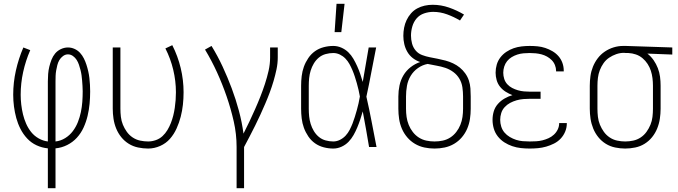

<svg xmlns="http://www.w3.org/2000/svg" viewBox="-20 -768 3540 1003"><path d="M230 215V7Q199 4 171 -9Q143 -22 122 -44.5Q101 -67 87 -94.5Q73 -122 65 -151.5Q57 -181 53 -211.5Q49 -242 49 -273Q49 -337 63 -399.5Q77 -462 102 -520L138 -506Q114 -451 101 -392Q88 -333 88 -273Q88 -248 91 -222Q94 -196 100 -171Q106 -146 116.5 -122Q127 -98 143 -78Q159 -58 182 -45Q205 -32 230 -29V-343Q230 -362 231.5 -381.5Q233 -401 237.5 -419.5Q242 -438 249 -456Q256 -474 268 -488.5Q280 -503 298 -511.5Q316 -520 335 -520Q353 -520 369.5 -512.5Q386 -505 398 -492Q410 -479 418 -463Q426 -447 431.5 -430Q437 -413 441 -395.5Q445 -378 447 -360.5Q449 -343 450 -325Q451 -307 451 -290Q451 -258 448 -226Q445 -194 437.5 -162.5Q430 -131 416.5 -101.5Q403 -72 381.5 -48.5Q360 -25 331 -10.5Q302 4 270 7V215ZM270 -29Q297 -32 320.5 -46.5Q344 -61 360.5 -83Q377 -105 387 -130.5Q397 -156 402.5 -182.5Q408 -209 410 -236Q412 -263 412 -291Q412 -305 411 -319Q410 -333 409 -347Q408 -361 406 -375Q404 -389 400.5 -402.5Q397 -416 392.5 -429.5Q388 -443 380.5 -455Q373 -467 361 -475.5Q349 -484 335 -484Q321 -484 309 -475Q297 -466 290 -454Q283 -442 279.5 -428Q276 -414 273.5 -400Q271 -386 270.5 -371.5Q270 -357 270 -343Z M754 8Q728 8 701.5 2.5Q675 -3 652.5 -17Q630 -31 613.5 -51.5Q597 -72 587 -96.5Q577 -121 573 -147.5Q569 -174 569 -200V-520H609V-200Q609 -179 611.5 -157.5Q614 -136 622 -116.5Q630 -97 642.5 -79.5Q655 -62 673 -50Q691 -38 712 -33.5Q733 -29 754 -29Q774 -29 794 -36Q814 -43 829 -57Q844 -71 854.5 -88.5Q865 -106 872.5 -125Q880 -144 885 -164Q890 -184 893 -204.5Q896 -225 897.5 -245Q899 -265 899 -286Q899 -345 885 -403.5Q871 -462 844 -515L880 -532Q909 -475 924 -412.5Q939 -350 939 -286Q939 -253 935.5 -221Q932 -189 924 -158Q916 -127 902.5 -97Q889 -67 868 -43Q847 -19 816.5 -5.5Q786 8 754 8Z M1216 215V0Q1216 -68 1201 -134Q1186 -200 1164 -264Q1142 -328 1114 -389.5Q1086 -451 1051 -509L1085 -528Q1117 -476 1143 -420Q1169 -364 1190.5 -306.5Q1212 -249 1228 -189.5Q1244 -130 1252 -70Q1268 -101 1283 -133Q1298 -165 1312.5 -197.5Q1327 -230 1340 -263Q1353 -296 1364 -329.5Q1375 -363 1383 -398Q1391 -433 1391 -468V-520H1431V-468Q1431 -437 1424.5 -406Q1418 -375 1409 -344.5Q1400 -314 1389 -284.5Q1378 -255 1365.5 -226Q1353 -197 1340 -168.5Q1327 -140 1313 -112Q1299 -84 1284.5 -56Q1270 -28 1255 0V215Z M1721 8Q1696 8 1671 1.5Q1646 -5 1625.5 -19.5Q1605 -34 1590.5 -55.5Q1576 -77 1567.5 -100.5Q1559 -124 1556 -149.5Q1553 -175 1553 -200V-320Q1553 -345 1556 -370.5Q1559 -396 1567.5 -419.5Q1576 -443 1590.5 -464.5Q1605 -486 1625.5 -500.5Q1646 -515 1671 -521.5Q1696 -528 1721 -528Q1743 -528 1763.5 -519Q1784 -510 1799.5 -495Q1815 -480 1826 -461Q1837 -442 1846 -422Q1855 -402 1862 -381.5Q1869 -361 1875 -340Q1883 -385 1890.5 -430Q1898 -475 1906 -520H1945Q1932 -456 1920 -391.5Q1908 -327 1894 -263Q1909 -198 1921.5 -132Q1934 -66 1947 0H1908Q1900 -47 1892 -93.5Q1884 -140 1875 -186Q1869 -165 1862 -144Q1855 -123 1846.5 -102.5Q1838 -82 1827 -62.5Q1816 -43 1800.5 -27Q1785 -11 1764 -1.5Q1743 8 1721 8ZM1721 -29Q1739 -29 1756 -37.5Q1773 -46 1785.5 -59.5Q1798 -73 1806.5 -89.5Q1815 -106 1821.5 -122.5Q1828 -139 1833.5 -157Q1839 -175 1844 -192.5Q1849 -210 1853 -228Q1857 -246 1860 -264Q1857 -281 1853 -298.5Q1849 -316 1844 -333.5Q1839 -351 1833.5 -368Q1828 -385 1821 -401.5Q1814 -418 1805.5 -433.5Q1797 -449 1784.5 -462Q1772 -475 1755.5 -483Q1739 -491 1721 -491Q1701 -491 1681 -485.5Q1661 -480 1645.5 -467Q1630 -454 1619.5 -436.5Q1609 -419 1603 -399.5Q1597 -380 1595 -360Q1593 -340 1593 -320V-200Q1593 -180 1595 -160Q1597 -140 1603 -120.5Q1609 -101 1619.5 -83.5Q1630 -66 1645.5 -53Q1661 -40 1681 -34.5Q1701 -29 1721 -29ZM1728 -600 1738 -748H1780L1763 -600Z M2250 8Q2223 8 2197 2.5Q2171 -3 2148 -16.5Q2125 -30 2107.5 -50.5Q2090 -71 2079.5 -95.5Q2069 -120 2065 -146.5Q2061 -173 2061 -200V-264Q2061 -293 2067 -321.5Q2073 -350 2087.5 -374.5Q2102 -399 2125 -417Q2148 -435 2175 -444Q2154 -451 2136.5 -464.5Q2119 -478 2108 -497Q2097 -516 2092 -537.5Q2087 -559 2087 -581Q2087 -602 2091 -623Q2095 -644 2104 -663Q2113 -682 2127 -698Q2141 -714 2159.5 -724Q2178 -734 2198.5 -738.5Q2219 -743 2240 -743Q2284 -743 2325.5 -728.5Q2367 -714 2404 -692L2383 -661Q2351 -680 2315.5 -693Q2280 -706 2243 -706Q2219 -706 2195.5 -698Q2172 -690 2156.5 -672Q2141 -654 2134 -630Q2127 -606 2127 -582Q2127 -561 2132.5 -540.5Q2138 -520 2151.5 -504Q2165 -488 2185 -480.5Q2205 -473 2225.5 -469Q2246 -465 2266.5 -461Q2287 -457 2307.5 -451.5Q2328 -446 2347 -437Q2366 -428 2382 -415Q2398 -402 2410.5 -384.5Q2423 -367 2429.5 -347Q2436 -327 2437.5 -306Q2439 -285 2439 -264V-200Q2439 -173 2435 -146.5Q2431 -120 2420.5 -95.5Q2410 -71 2392.5 -50.5Q2375 -30 2352 -16.5Q2329 -3 2303 2.5Q2277 8 2250 8ZM2250 -29Q2272 -29 2293 -33.5Q2314 -38 2332 -49.5Q2350 -61 2363.5 -78.5Q2377 -96 2385 -116Q2393 -136 2396 -157Q2399 -178 2399 -200V-264Q2399 -288 2395.5 -312Q2392 -336 2380 -356.5Q2368 -377 2348.5 -391.5Q2329 -406 2306.5 -413.5Q2284 -421 2260.5 -425Q2237 -429 2214 -434Q2187 -429 2163.5 -412.5Q2140 -396 2125.5 -372Q2111 -348 2106 -320Q2101 -292 2101 -264V-200Q2101 -178 2104 -157Q2107 -136 2115 -116Q2123 -96 2136.5 -78.5Q2150 -61 2168 -49.5Q2186 -38 2207 -33.5Q2228 -29 2250 -29Z M2747 8Q2724 8 2701 5.5Q2678 3 2656 -4.5Q2634 -12 2614.5 -24.5Q2595 -37 2580.5 -55.5Q2566 -74 2559.5 -96.5Q2553 -119 2553 -142Q2553 -165 2559.5 -186.5Q2566 -208 2581 -225Q2596 -242 2616 -253.5Q2636 -265 2657 -271Q2639 -278 2622 -288.5Q2605 -299 2592.5 -314.5Q2580 -330 2574.5 -349.5Q2569 -369 2569 -388Q2569 -410 2575 -430.5Q2581 -451 2594 -468Q2607 -485 2625 -497Q2643 -509 2663 -516Q2683 -523 2704.5 -525.5Q2726 -528 2747 -528Q2768 -528 2788.5 -526Q2809 -524 2828.5 -517.5Q2848 -511 2866 -500.5Q2884 -490 2897.5 -474.5Q2911 -459 2918 -439.5Q2925 -420 2925 -399V-395H2885V-398Q2885 -413 2879 -428Q2873 -443 2862 -454Q2851 -465 2837.5 -472.5Q2824 -480 2809 -484Q2794 -488 2778.5 -489.5Q2763 -491 2747 -491Q2731 -491 2714.5 -489.5Q2698 -488 2682.5 -483Q2667 -478 2653 -469.5Q2639 -461 2629 -448.5Q2619 -436 2614 -420Q2609 -404 2609 -388Q2609 -372 2614 -356Q2619 -340 2630 -328Q2641 -316 2655.5 -308.5Q2670 -301 2685.5 -296.5Q2701 -292 2717.5 -290.5Q2734 -289 2750 -289H2804V-252H2750Q2732 -252 2714 -250.5Q2696 -249 2678.5 -244Q2661 -239 2645 -230.5Q2629 -222 2616.5 -208.5Q2604 -195 2598.5 -177.5Q2593 -160 2593 -142Q2593 -124 2598.5 -106.5Q2604 -89 2615.5 -75.5Q2627 -62 2643 -52.5Q2659 -43 2676 -37.5Q2693 -32 2711 -30.5Q2729 -29 2747 -29Q2764 -29 2781 -30Q2798 -31 2814 -35Q2830 -39 2845.5 -46Q2861 -53 2873.5 -64.5Q2886 -76 2893.5 -91.5Q2901 -107 2901 -124V-125H2941V-123Q2941 -101 2932.5 -80.5Q2924 -60 2909 -44Q2894 -28 2874 -18Q2854 -8 2833 -2Q2812 4 2790.5 6Q2769 8 2747 8Z M3246 8Q3220 8 3193.5 2.5Q3167 -3 3144.5 -17Q3122 -31 3105.5 -51.5Q3089 -72 3079 -96.5Q3069 -121 3065 -147.5Q3061 -174 3061 -200V-320Q3061 -345 3064.5 -370.5Q3068 -396 3077.5 -419.5Q3087 -443 3102.5 -463.5Q3118 -484 3139.5 -498.5Q3161 -513 3185.5 -520.5Q3210 -528 3235 -528H3250L3492 -520V-483L3362 -488Q3381 -473 3394.5 -453.5Q3408 -434 3416.5 -412Q3425 -390 3428 -367Q3431 -344 3431 -320V-200Q3431 -174 3427 -147.5Q3423 -121 3413 -96.5Q3403 -72 3386.5 -51.5Q3370 -31 3347.5 -17Q3325 -3 3298.5 2.5Q3272 8 3246 8ZM3246 -29Q3267 -29 3288 -33.5Q3309 -38 3327 -50Q3345 -62 3357.5 -79.5Q3370 -97 3378 -116.5Q3386 -136 3388.5 -157.5Q3391 -179 3391 -200V-320Q3391 -340 3388.5 -360Q3386 -380 3380 -398.5Q3374 -417 3363 -434Q3352 -451 3336.5 -464Q3321 -477 3302 -483.5Q3283 -490 3263 -491H3250Q3247 -491 3244.5 -491.5Q3242 -492 3240 -492Q3219 -492 3199 -485Q3179 -478 3162 -466.5Q3145 -455 3133 -438Q3121 -421 3113.5 -401.5Q3106 -382 3103.5 -361.5Q3101 -341 3101 -320V-200Q3101 -179 3103.5 -157.5Q3106 -136 3114 -116.5Q3122 -97 3134.5 -79.5Q3147 -62 3165 -50Q3183 -38 3204 -33.5Q3225 -29 3246 -29Z"/></svg>

Font: Iosevka Term Curly Extralight
Style: Regular
Weight: 200
Designer: Belleve Invis
Foundry: Belleve Invis
Version: Version 32.3.0